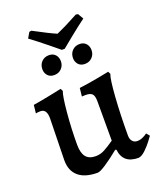

<svg xmlns="http://www.w3.org/2000/svg" viewBox="-149 -901 843 1007"><g transform="rotate(-20 272.0 -397.5)"><path d="M48 -394Q39 -394 31.5 -393Q24 -392 22 -391L27 -437Q72 -444 122.5 -454.5Q173 -465 188 -468L195 -454Q185 -429 177 -340.5Q169 -252 169 -163Q169 -117 186.5 -95Q204 -73 241 -73Q267 -73 290.5 -85.5Q314 -98 347 -121V-341Q347 -371 336.5 -382Q326 -393 299 -393L279 -392L284 -438Q333 -444 385.5 -454Q438 -464 453 -467L460 -453Q450 -430 443 -331.5Q436 -233 436 -117Q436 -97 446 -85Q456 -73 474 -73Q487 -73 499 -78Q511 -83 519 -88Q527 -93 529 -95L544 -77Q540 -71 524.5 -50.5Q509 -30 488 -10Q467 10 449 12Q363 12 354 -67L348 -70Q304 -34 269 -11Q234 12 221 12Q151 12 114.5 -19Q78 -50 78 -109L83 -342Q83 -394 48 -394ZM118 -774 136 -805 148 -807Q234 -761 272 -745Q318 -765 396 -807L408 -805L426 -774Q383 -742 338 -705.5Q293 -669 280 -658H264Q251 -669 206 -705.5Q161 -742 118 -774ZM133 -597Q133 -622 149 -638.5Q165 -655 190 -655Q213 -655 226 -640.5Q239 -626 239 -604Q239 -580 223 -563.5Q207 -547 182 -547Q159 -547 146 -561.5Q133 -576 133 -597ZM304 -597Q304 -622 320 -638.5Q336 -655 361 -655Q384 -655 397 -640.5Q410 -626 410 -604Q410 -580 394 -563.5Q378 -547 353 -547Q330 -547 317 -561.5Q304 -576 304 -597Z"/></g></svg>

Font: Alegreya Medium
Style: Regular
Weight: 500
Designer: Juan Pablo del Peral
Foundry: Huerta Tipografica
Version: Version 2.007; ttfautohint (v1.6)